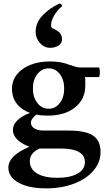

<svg xmlns="http://www.w3.org/2000/svg" viewBox="-20 -763 573 1056"><path d="M241 -127Q208 -127 180 -133Q150 -109 150 -89Q150 -69 168.5 -57Q187 -45 220 -45H357Q450 -45 491.5 -17.5Q533 10 533 73Q533 130 494 175.5Q455 221 387 247Q319 273 233 273Q139 273 82.5 242Q26 211 26 159Q26 93 142 44Q100 29 75.5 5Q51 -19 51 -48Q51 -77 76 -101.5Q101 -126 145 -142Q98 -159 72 -193Q46 -227 46 -275Q46 -319 72.5 -353Q99 -387 146.5 -406Q194 -425 255 -425Q286 -425 312.5 -420.5Q339 -416 363 -406Q403 -392 419 -392H523Q527 -392 528.5 -379Q530 -366 528.5 -352.5Q527 -339 523 -339H447Q449 -333 449 -325.5Q449 -318 449 -292Q449 -217 392.5 -172Q336 -127 241 -127ZM248 -165Q285 -165 309 -196.5Q333 -228 333 -276Q333 -324 309 -355.5Q285 -387 248 -387Q210 -387 185.5 -355.5Q161 -324 161 -276Q161 -228 185.5 -196.5Q210 -165 248 -165ZM294 215Q366 215 406.5 192Q447 169 447 128Q447 92 414 73Q381 54 319 54H198Q144 77 144 124Q144 167 184 191Q224 215 294 215ZM256 -500Q223 -500 199.5 -526.5Q176 -553 176 -588Q176 -638 214.5 -678.5Q253 -719 306 -743Q312 -745 318 -738Q324 -731 321 -729Q292 -703 276.5 -676Q261 -649 261 -623Q261 -610 271 -606Q292 -598 306.5 -584.5Q321 -571 321 -547Q321 -524 301.5 -512Q282 -500 256 -500Z"/></svg>

Font: Junicode SmExp
Style: Bold
Weight: 700
Width: 6
Designer: Peter S. Baker
Version: Version 2.205; ttfautohint (v1.8.4)